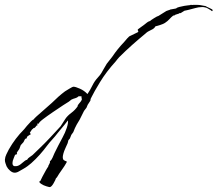

<svg xmlns="http://www.w3.org/2000/svg" viewBox="-55 -692 891 786"><path d="M149 74Q146 74 134.5 70.5Q123 67 114 61Q105 55 106 51L110 49Q111 46 118.5 31.5Q126 17 133.5 4Q141 -9 142 -9Q142 -13 146.5 -20Q151 -27 149 -31Q156 -37 160 -46.5Q164 -56 168 -65Q176 -81 184 -97Q192 -113 201 -129Q212 -149 218.5 -169Q225 -189 223 -199Q219 -193 208.5 -180.5Q198 -168 189 -157Q180 -146 180 -146Q171 -134 159 -121Q147 -108 138 -96Q124 -77 107.5 -58.5Q91 -40 73 -24Q66 -18 58 -12Q50 -6 41 -1Q33 3 23.5 9Q14 15 5 15Q-4 15 -13.5 7Q-23 -1 -28 -11Q-30 -17 -32.5 -23.5Q-35 -30 -35 -38Q-34 -50 -29 -60Q-24 -70 -19 -80Q-6 -103 9.5 -123.5Q25 -144 44 -163Q47 -167 55 -176.5Q63 -186 71.5 -194.5Q80 -203 83 -203Q83 -205 94.5 -215.5Q106 -226 123.5 -241Q141 -256 157.5 -271Q174 -286 184 -296Q192 -303 197.5 -307.5Q203 -312 211 -318Q216 -321 229 -329Q242 -337 246 -337Q254 -337 272 -329Q290 -321 303 -307Q314 -323 323 -341.5Q332 -360 345 -374Q356 -386 360 -393Q364 -400 368.5 -408Q373 -416 382 -431Q387 -438 393 -445Q399 -452 404 -459Q417 -478 428 -491.5Q439 -505 454 -521Q458 -526 466 -535Q474 -544 478 -545L509 -560Q513 -563 510 -566.5Q507 -570 511 -573L537 -592Q542 -596 547 -600Q552 -604 559 -606Q562 -609 575.5 -617.5Q589 -626 594 -627L626 -647Q630 -649 634.5 -650Q639 -651 642 -653L664 -657L667 -658Q669 -661 679 -663.5Q689 -666 699.5 -668Q710 -670 714 -670L723 -671Q726 -673 729 -672Q732 -671 735 -672Q745 -672 753.5 -672Q762 -672 771 -670L787 -667Q791 -664 803 -659Q815 -654 816 -650L813 -646L808 -650Q802 -653 796.5 -657Q791 -661 783 -662Q780 -663 777 -663Q774 -663 771 -663Q758 -663 744.5 -659Q731 -655 718 -652Q714 -651 709.5 -650Q705 -649 700 -648L684 -638L681 -639Q679 -636 668.5 -633.5Q658 -631 659 -628Q655 -628 655 -629Q645 -621 638.5 -613.5Q632 -606 620 -598Q614 -594 601.5 -590Q589 -586 581 -584Q577 -575 563 -569Q549 -563 541 -555Q513 -532 486 -508Q459 -484 433 -458Q429 -454 426 -450Q423 -446 419 -441Q380 -398 354.5 -356Q329 -314 320 -295L316 -287L315 -280L304 -263L299 -251L289 -238L271 -202L259 -182Q255 -175 251.5 -167Q248 -159 245 -151L237 -140L231 -125L225 -118L222 -106L213 -86Q207 -73 204.5 -63.5Q202 -54 202 -49Q202 -39 207 -36Q212 -33 216 -32Q220 -31 217 -26Q210 -13 198 3.5Q186 20 178 34L174 38Q173 43 164.5 58Q156 73 149 74ZM13 -12Q23 -13 36 -25Q49 -37 56 -38Q59 -44 66 -48.5Q73 -53 78 -57L107 -85Q128 -105 150.5 -129Q173 -153 193 -175L213 -206Q221 -218 237 -230Q253 -242 263 -257Q262 -261 269 -268.5Q276 -276 279 -282Q281 -284 279.5 -289Q278 -294 279 -297Q279 -298 274 -298Q269 -298 267 -298Q261 -292 253 -290Q245 -288 237 -284L227 -276Q223 -274 204 -261.5Q185 -249 161.5 -233Q138 -217 121 -204Q104 -191 104 -186H98V-178H94V-177Q92 -175 90 -172Q88 -169 85 -168Q83 -166 83 -168H82Q81 -165 79.5 -164.5Q78 -164 76 -162L68 -150H67L71 -142Q69 -142 62 -137Q55 -132 55 -131V-126Q48 -125 46 -120Q44 -115 41 -110L30 -98L24 -82L17 -72Q16 -71 14.5 -68Q13 -65 14 -65V-64Q15 -64 15 -63Q15 -62 12.5 -60Q10 -58 7 -59Q6 -55 1 -44Q-4 -33 -4 -24Q-4 -9 13 -12Z"/></svg>

Font: Cherish
Style: Regular
Weight: 400
Designer: Robert E. Leuschke
Foundry: Robert E. Leuschke
Version: Version 1.005